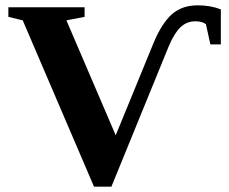

<svg xmlns="http://www.w3.org/2000/svg" viewBox="-20 -682 855 717"><path d="M804.7 -516.1H765.6L749 -591.8Q734.4 -602.5 710 -602.5Q676.8 -602.5 653.3 -579.6Q629.9 -556.6 610.4 -509.8L396 15.1H331.1L64.9 -606L11.2 -619.1V-654.8H295.9V-619.1L228 -606L412.1 -176.8L553.2 -521Q584 -595.2 621.8 -628.7Q659.7 -662.1 718.8 -662.1Q766.1 -662.1 804.7 -647Z"/></svg>

Font: Liberation Serif
Style: Bold
Weight: 700
Designer: Steve Matteson
Foundry: Ascender Corporation
Version: Version 2.1.5